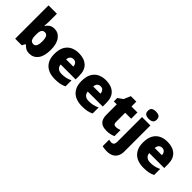

<svg xmlns="http://www.w3.org/2000/svg" viewBox="93 -1816 3095 3095"><g transform="rotate(45 1640.5 -268.0)"><path d="M257 -588Q257 -559 255 -532Q253 -505 250 -482H257Q278 -516 313 -539.5Q348 -563 404 -563Q490 -563 545 -490Q600 -417 600 -278Q600 -136 544 -63Q488 10 398 10Q340 10 309 -10.5Q278 -31 257 -54H245L215 0H66V-760H257ZM334 -413Q294 -413 275.5 -385Q257 -357 257 -298V-271Q257 -207 274.5 -175.5Q292 -144 336 -144Q406 -144 406 -280Q406 -413 334 -413Z M958 -563Q1079 -563 1149 -500Q1219 -437 1219 -310V-225H878Q880 -182 910.5 -154Q941 -126 999 -126Q1051 -126 1094 -136Q1137 -146 1183 -168V-31Q1143 -10 1095.5 0Q1048 10 976 10Q892 10 826.5 -19.5Q761 -49 723 -112Q685 -175 685 -273Q685 -373 719.5 -437Q754 -501 815.5 -532Q877 -563 958 -563ZM965 -433Q931 -433 908.5 -412Q886 -391 882 -345H1046Q1045 -382 1024.5 -407.5Q1004 -433 965 -433Z M1576 -563Q1697 -563 1767 -500Q1837 -437 1837 -310V-225H1496Q1498 -182 1528.5 -154Q1559 -126 1617 -126Q1669 -126 1712 -136Q1755 -146 1801 -168V-31Q1761 -10 1713.5 0Q1666 10 1594 10Q1510 10 1444.5 -19.5Q1379 -49 1341 -112Q1303 -175 1303 -273Q1303 -373 1337.5 -437Q1372 -501 1433.5 -532Q1495 -563 1576 -563ZM1583 -433Q1549 -433 1526.5 -412Q1504 -391 1500 -345H1664Q1663 -382 1642.5 -407.5Q1622 -433 1583 -433Z M2216 -141Q2242 -141 2263.5 -146.5Q2285 -152 2308 -160V-21Q2277 -8 2242 1Q2207 10 2153 10Q2099 10 2058.5 -7Q2018 -24 1995 -65.5Q1972 -107 1972 -182V-410H1905V-488L1990 -548L2039 -664H2164V-553H2300V-410H2164V-195Q2164 -141 2216 -141Z M2400 -691Q2400 -742 2429.5 -759Q2459 -776 2501 -776Q2542 -776 2572.5 -759Q2603 -742 2603 -691Q2603 -642 2572.5 -624.5Q2542 -607 2501 -607Q2459 -607 2429.5 -624.5Q2400 -642 2400 -691ZM2391 240Q2368 240 2338 236.5Q2308 233 2288 228V79Q2304 83 2317.5 85.5Q2331 88 2347 88Q2370 88 2387.5 71.5Q2405 55 2405 5V-553H2596V45Q2596 95 2576.5 139.5Q2557 184 2512 212Q2467 240 2391 240Z M2978 -563Q3099 -563 3169 -500Q3239 -437 3239 -310V-225H2898Q2900 -182 2930.5 -154Q2961 -126 3019 -126Q3071 -126 3114 -136Q3157 -146 3203 -168V-31Q3163 -10 3115.5 0Q3068 10 2996 10Q2912 10 2846.5 -19.5Q2781 -49 2743 -112Q2705 -175 2705 -273Q2705 -373 2739.5 -437Q2774 -501 2835.5 -532Q2897 -563 2978 -563ZM2985 -433Q2951 -433 2928.5 -412Q2906 -391 2902 -345H3066Q3065 -382 3044.5 -407.5Q3024 -433 2985 -433Z"/></g></svg>

Font: Noto Sans Syriac Western Black
Style: Regular
Weight: 900
Designer: Patrick Giasson and the Monotype Design Team
Foundry: Monotype Imaging Inc.
Version: Version 3.000; ttfautohint (v1.8.4.7-5d5b)